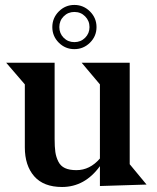

<svg xmlns="http://www.w3.org/2000/svg" viewBox="-20 -744 631 774"><path d="M219.2 -634.8Q219.2 -609.4 236.6 -591.8Q253.9 -574.2 279.8 -574.2Q305.7 -574.2 323.2 -591.8Q340.8 -609.4 340.8 -634.8Q340.8 -660.2 323.2 -678Q305.7 -695.8 279.8 -695.8Q254.4 -695.8 236.8 -678.2Q219.2 -660.6 219.2 -634.8ZM4.9 -491.2H200.2V-184.1Q200.2 -151.9 203.1 -131.3Q206.1 -110.8 215.1 -92.8Q224.1 -74.7 241.9 -66.4Q259.8 -58.1 288.1 -58.1Q342.3 -58.1 382.8 -105V-403.8L309.1 -491.2H502.9V-82L570.8 0L382.8 5.9V-74.2Q321.8 9.8 230 9.8Q155.8 9.8 117.9 -33.4Q80.1 -76.7 80.1 -149.9V-403.8ZM217 -572Q190.9 -598.1 190.9 -634.8Q190.9 -671.4 217 -697.8Q243.2 -724.1 279.8 -724.1Q316.4 -724.1 342.8 -697.8Q369.1 -671.4 369.1 -634.8Q369.1 -598.1 342.8 -572Q316.4 -545.9 279.8 -545.9Q243.2 -545.9 217 -572Z"/></svg>

Font: Bluu Next
Style: Bold
Weight: 700
Designer: Jean-Baptiste Morizot, Igor Stepanchenko (Cyrillic)
Foundry: Igor Stepanchenko
Version: Version 1.005